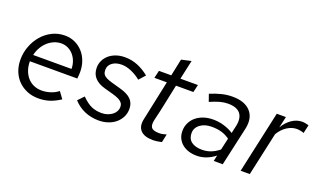

<svg xmlns="http://www.w3.org/2000/svg" viewBox="-70 -1025 2360 1421"><g transform="rotate(20 1110.5 -314.5)"><path d="M443 -45Q398 -16 358 -3.5Q318 9 273 9Q223 9 182.5 -8Q142 -25 112.5 -55Q83 -85 67 -126Q51 -167 51 -216Q51 -271 70 -321.5Q89 -372 122.5 -411Q156 -450 202 -473Q248 -496 302 -496Q344 -496 380 -479.5Q416 -463 442.5 -434Q469 -405 483.5 -365.5Q498 -326 498 -281Q498 -274 497.5 -267.5Q497 -261 497 -255Q496 -248 495.5 -241.5Q495 -235 495 -228H121Q121 -190 132 -158.5Q143 -127 163 -103.5Q183 -80 212 -67Q241 -54 276 -54Q310 -54 344.5 -65Q379 -76 405 -97Q415 -84 424 -71Q433 -58 443 -45ZM297 -432Q267 -432 239.5 -420.5Q212 -409 189.5 -388.5Q167 -368 151 -340Q135 -312 128 -280H430Q430 -311 420 -338.5Q410 -366 392 -387Q374 -408 349.5 -420Q325 -432 297 -432Z M548 -76Q559 -87 570 -99Q581 -111 592 -122Q634 -80 669.5 -64.5Q705 -49 750 -49Q774 -49 795 -56Q816 -63 832 -75Q848 -87 857 -103.5Q866 -120 866 -139Q866 -158 856.5 -170.5Q847 -183 828 -192.5Q809 -202 780.5 -210Q752 -218 715 -228Q602 -258 602 -353Q602 -384 615 -410.5Q628 -437 650.5 -456Q673 -475 704.5 -486Q736 -497 774 -497Q826 -497 873.5 -478Q921 -459 965 -423Q954 -411 943 -398.5Q932 -386 921 -374Q886 -403 845.5 -420Q805 -437 770 -437Q724 -437 695.5 -415.5Q667 -394 667 -360Q667 -339 675 -326Q683 -313 701 -304Q719 -295 747 -287Q775 -279 815 -268Q878 -251 906 -222Q934 -193 934 -148Q934 -113 919.5 -84Q905 -55 880 -34Q855 -13 821 -1.5Q787 10 749 10Q689 10 638 -11.5Q587 -33 548 -76Z M1061 -117Q1078 -195 1094 -272.5Q1110 -350 1127 -428H1029Q1033 -443 1036 -458Q1039 -473 1043 -488H1140Q1147 -522 1154 -555Q1161 -588 1168 -622Q1188 -627 1206.5 -630.5Q1225 -634 1245 -639Q1237 -601 1228.5 -563.5Q1220 -526 1212 -488H1350Q1346 -473 1343 -458Q1340 -443 1336 -428H1199Q1183 -354 1168 -280Q1153 -206 1135 -133Q1126 -91 1140.5 -73Q1155 -55 1202 -55Q1215 -55 1225.5 -57Q1236 -59 1258 -65Q1254 -48 1251 -32.5Q1248 -17 1244 0Q1231 2 1217.5 5Q1204 8 1191 8Q1186 9 1182 9Q1178 9 1173 9Q1107 9 1077 -23.5Q1047 -56 1061 -117Z M1520 7Q1484 7 1454.5 -2.5Q1425 -12 1403.5 -30Q1382 -48 1370 -73Q1358 -98 1358 -130Q1358 -163 1371.5 -192Q1385 -221 1409.5 -242Q1434 -263 1468.5 -275Q1503 -287 1545 -287Q1591 -287 1632.5 -274Q1674 -261 1706 -240Q1709 -255 1712 -269.5Q1715 -284 1719 -299Q1733 -365 1705 -400Q1677 -435 1608 -435Q1576 -435 1543.5 -426Q1511 -417 1468 -398Q1463 -412 1458 -426.5Q1453 -441 1448 -455Q1496 -475 1537.5 -485Q1579 -495 1621 -495Q1718 -495 1764 -444Q1810 -393 1791 -305Q1774 -228 1757 -152.5Q1740 -77 1723 0H1652Q1654 -11 1657 -23Q1660 -35 1662 -46Q1594 7 1520 7ZM1427 -138Q1427 -94 1457 -71Q1487 -48 1541 -48Q1577 -48 1609 -60Q1641 -72 1674 -98L1695 -191Q1665 -213 1631 -223Q1597 -233 1552 -233Q1498 -233 1462.5 -206.5Q1427 -180 1427 -138Z M1864 0Q1891 -123 1917.5 -244Q1944 -365 1971 -488H2043Q2038 -465 2033 -443.5Q2028 -422 2023 -399Q2049 -444 2087.5 -470.5Q2126 -497 2170 -497Q2181 -497 2196.5 -494Q2212 -491 2221 -488L2206 -422Q2198 -426 2188 -428Q2178 -430 2166 -432Q2162 -432 2158.5 -432.5Q2155 -433 2151 -433Q2111 -433 2074 -409Q2037 -385 2011 -342L1936 0Z"/></g></svg>

Font: Rosa Sans Light
Style: Italic
Weight: 300
Italic angle: -12°
Designer: Pentagram / MCKL
Foundry: Pentagram / MCKL
Version: Version 1.005;September 16, 2019;FontCreator 11.5.0.2425 64-